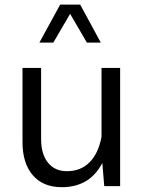

<svg xmlns="http://www.w3.org/2000/svg" viewBox="-20 -796 621 821"><path d="M76.2 -188.5V-505.4H155.8V-201.2Q155.8 -137.7 184.8 -100.8Q213.9 -64 266.6 -64Q325.2 -64 363 -102.1Q400.9 -140.1 414.1 -210.9V-505.4H493.7V0H425.8L417.5 -99.1Q363.8 4.4 244.1 4.4Q164.1 4.4 120.1 -46.9Q76.2 -98.1 76.2 -188.5ZM411.1 -613.8H351.6L279.8 -736.8L208 -613.8H148.4L237.3 -776.4H322.8Z"/></svg>

Font: Estedad-FD Regular
Style: FD-Regular
Weight: 400
Designer: Amin Abedi
Version: Version 7.3